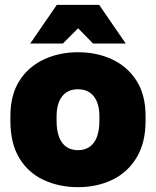

<svg xmlns="http://www.w3.org/2000/svg" viewBox="-20 -760 645 794"><path d="M303 14Q225 14 161 -15.5Q97 -45 60 -106Q23 -167 23 -260V-280Q23 -367 60 -425.5Q97 -484 161 -514Q225 -544 303 -544Q381 -544 444.5 -514Q508 -484 545 -425.5Q582 -367 582 -280V-260Q582 -170 545 -108.5Q508 -47 444.5 -16.5Q381 14 303 14ZM303 -139Q330 -139 350 -152.5Q370 -166 380.5 -193Q391 -220 391 -260V-280Q391 -315 380.5 -340Q370 -365 350 -378Q330 -391 303 -391Q274 -391 254.5 -378Q235 -365 224.5 -340Q214 -315 214 -280V-260Q214 -220 224.5 -193Q235 -166 254.5 -152.5Q274 -139 303 -139ZM105 -580 215 -740H390L500 -580H365L303 -643L240 -580Z"/></svg>

Font: Golos Text ExtraBold
Style: Regular
Weight: 800
Designer: A.Korolkova, Vitaly Kuzmin
Foundry: ParaType Ltd
Version: Version 2.004